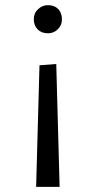

<svg xmlns="http://www.w3.org/2000/svg" viewBox="-20 -516 372 744"><path d="M166 -387Q141 -387 126 -402Q111 -417 111 -441Q111 -465 127.5 -480.5Q144 -496 166 -496Q191 -496 205.5 -481Q220 -466 220 -441Q220 -418 204 -402.5Q188 -387 166 -387ZM133 -263 198 -268 211 208H120Z"/></svg>

Font: Bitter Pro
Style: Regular
Weight: 400
Designer: Sol Matas, and Bitter project Authors
Foundry: Sol Matas
Version: Version 1.010